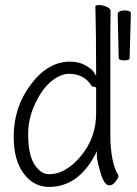

<svg xmlns="http://www.w3.org/2000/svg" viewBox="-20 -724 540 757"><path d="M174 -37Q239 -37 299 -109Q359 -181 359 -276V-376Q359 -382 348 -382Q344 -382 341 -386Q311 -433 252 -433Q224 -433 194 -412.5Q164 -392 141 -356Q91 -278 91 -196Q91 -114 116 -75.5Q141 -37 174 -37ZM444 -670Q444 -675 452 -679Q460 -683 470 -683Q496 -683 496 -671L491 -494Q491 -486 470.5 -486Q450 -486 448 -494ZM173 13Q114 13 74 -39Q34 -91 34 -186Q34 -301 101.5 -391Q169 -481 256 -481Q291 -481 316.5 -466.5Q342 -452 350 -440L359 -425V-443Q359 -593 356 -699Q356 -704 371 -704Q386 -704 401 -697Q416 -690 416 -681L415 -592V-185Q415 -142 423 -99Q431 -56 446 -35Q447 -33 447 -28Q447 -23 435.5 -8Q424 7 411 7Q391 7 376.5 -42.5Q362 -92 362 -108V-128L353 -110Q286 13 173 13Z"/></svg>

Font: Moon Stars Kai T HW Light
Style: Regular
Weight: 300
Designer: GuiWonder
Version: Version 1.101